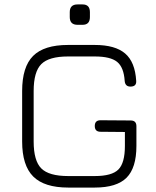

<svg xmlns="http://www.w3.org/2000/svg" viewBox="-20 -847 706 867"><path d="M330 -735Q295 -735 295 -770V-792Q295 -827 330 -827H353Q386 -827 386 -792V-770Q386 -735 353 -735ZM288 0Q180 0 130 -50Q80 -100 80 -208V-436Q80 -545 129.5 -594.5Q179 -644 287 -644H408Q500 -644 545 -605.5Q590 -567 595 -482Q597 -456 569 -456Q545 -456 543 -482Q539 -543 509 -567.5Q479 -592 408 -592H287Q201 -592 166.5 -557.5Q132 -523 132 -436V-208Q132 -121 166.5 -86.5Q201 -52 288 -52H408Q485 -52 514.5 -81.5Q544 -111 544 -188V-251L434 -252Q408 -252 408 -278Q408 -304 434 -304L570 -303Q596 -303 596 -277V-188Q596 -89 551.5 -44.5Q507 0 408 0Z"/></svg>

Font: Jura
Style: Regular
Weight: 400
Designer: Daniel Johnson, Alexei Vanyashin
Foundry: Daniel Johnson
Version: Version 5.103